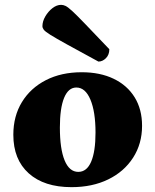

<svg xmlns="http://www.w3.org/2000/svg" viewBox="-20 -760 641 792"><path d="M275 12Q162 12 98.5 -45Q35 -102 35 -204Q35 -281 70.5 -339Q106 -397 169.5 -429.5Q233 -462 317 -462Q393 -462 449 -435Q505 -408 535.5 -358.5Q566 -309 566 -241Q566 -167 529 -109.5Q492 -52 426.5 -20Q361 12 275 12ZM303 -51Q338 -51 356 -93Q374 -135 374 -213Q374 -299 353 -349Q332 -399 295 -399Q262 -399 244.5 -356.5Q227 -314 227 -234Q227 -146 246.5 -98.5Q266 -51 303 -51ZM386 -506Q303 -551 256 -577Q209 -603 187.5 -616.5Q166 -630 160.5 -637.5Q155 -645 155 -652Q155 -672 167 -692.5Q179 -713 196.5 -726.5Q214 -740 232 -740Q241 -740 250.5 -735.5Q260 -731 278.5 -714Q297 -697 332.5 -660Q368 -623 431 -557Q431 -534 417 -520Q403 -506 386 -506Z"/></svg>

Font: Petrona Black
Style: Regular
Weight: 900
Designer: Ringo R. Seeber
Foundry: Ringo R. Seeber
Version: Version 2.001; ttfautohint (v1.8.3)